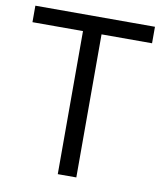

<svg xmlns="http://www.w3.org/2000/svg" viewBox="-81 -780 715 846"><g transform="rotate(10 276.5 -357.0)"><path d="M317.9 0H234.9V-640.1H8.8V-713.9H543.9V-640.1H317.9Z"/></g></svg>

Font: OpenSans
Style: Regular
Weight: 400
Foundry: Ascender Corporation
Version: Version 1.10